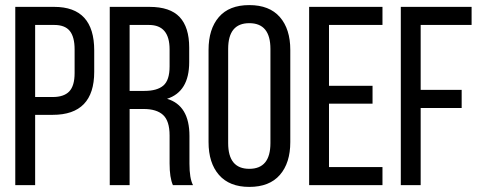

<svg xmlns="http://www.w3.org/2000/svg" viewBox="-20 -727 1894 754"><path d="M40 -700H193Q350 -700 350 -529V-445Q350 -276 187 -276H118V0H40ZM118 -346H187Q231 -346 252 -368Q273 -390 273 -440V-533Q273 -582 254 -605.5Q235 -629 193 -629H118Z M411 -700H567Q648 -700 685.5 -660Q723 -620 723 -540V-483Q723 -367 636 -339Q724 -313 724 -193V-84Q724 -26 738 0H659Q646 -29 646 -85V-195Q646 -252 620.5 -275.5Q595 -299 544 -299H489V0H411ZM489 -370H547Q597 -370 621.5 -391Q646 -412 646 -466V-533Q646 -629 565 -629H489Z M799 -169V-531Q799 -613 839.5 -660Q880 -707 959 -707Q1038 -707 1079 -660Q1120 -613 1120 -531V-169Q1120 -87 1079 -40Q1038 7 959 7Q881 7 840 -40Q799 -87 799 -169ZM876 -535V-165Q876 -64 959 -64Q1042 -64 1042 -165V-535Q1042 -636 959 -636Q876 -636 876 -535Z M1272 -390H1443V-320H1272V-71H1482V0H1194V-700H1482V-629H1272Z M1632 -374H1793V-303H1632V0H1554V-700H1832V-629H1632Z"/></svg>

Font: TypoPRO Bebas Neue
Style: Regular
Weight: 400
Designer: Ryoichi Tsunekawa
Foundry: Ryoichi Tsunekawa
Version: Version 001.003